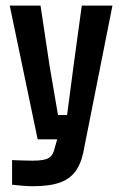

<svg xmlns="http://www.w3.org/2000/svg" viewBox="-20 -495 429 682"><path d="M97.2 166.5Q80.6 166.5 59.8 164.8Q39.1 163.1 22.9 161.1V73.7Q37.1 74.2 58.6 75Q80.1 75.7 96.2 75.7Q137.7 75.7 153.1 66.2Q168.5 56.6 172.9 35.6L183.1 0H113.8L14.6 -475.1H124L156.2 -260.7L186 -86.4H218.3L241.2 -260.7L270.5 -475.1H379.4L279.8 26.4Q272 76.2 252.7 106.9Q233.4 137.7 196.3 152.1Q159.2 166.5 97.2 166.5Z"/></svg>

Font: Agdasima
Style: Bold
Weight: 700
Width: 3
Designer: The DocRepair Project, Patric King
Foundry: Google
Version: Version 2.002